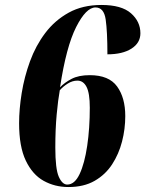

<svg xmlns="http://www.w3.org/2000/svg" viewBox="-20 -744 586 774"><path d="M256 10Q201 10 156 -15Q111 -40 84 -96.5Q57 -153 57 -247Q57 -304 67.5 -369Q78 -434 101 -497Q124 -560 162.5 -611Q201 -662 257 -693Q313 -724 389 -724Q470 -724 508 -690.5Q546 -657 546 -610Q546 -571 510 -548Q474 -525 413 -525Q413 -617 406 -665.5Q399 -714 365 -714Q327 -714 287 -635Q247 -556 222 -392Q240 -411 268.5 -426Q297 -441 342 -441Q419 -441 452 -395.5Q485 -350 485 -276Q485 -224 472 -173.5Q459 -123 432 -81.5Q405 -40 361.5 -15Q318 10 256 10ZM251 0Q281 0 301 -42.5Q321 -85 331.5 -156Q342 -227 342 -310Q342 -368 329 -393.5Q316 -419 292 -419Q272 -419 253 -407Q234 -395 221 -380Q214 -342 208.5 -282.5Q203 -223 203 -149Q203 -63 217 -31.5Q231 0 251 0Z"/></svg>

Font: Noto Serif Display ExtraCondensed Black
Style: Italic
Weight: 900
Width: 2
Italic angle: -12°
Designer: Monotype Design Team
Foundry: Monotype Imaging Inc.
Version: Version 2.009